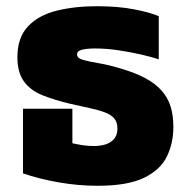

<svg xmlns="http://www.w3.org/2000/svg" viewBox="-20 -583 606 618"><path d="M294 15Q232 15 169 4Q106 -7 54 -25V-233H213V-122Q230 -118 247 -115.5Q264 -113 281 -113Q305 -113 322 -119Q339 -125 348.5 -137.5Q358 -150 358 -169Q358 -190 347.5 -202Q337 -214 317 -221.5Q297 -229 269 -235Q241 -241 206 -249Q155 -261 116.5 -276.5Q78 -292 57 -321Q36 -350 36 -399Q36 -462 70 -498Q104 -534 162 -548.5Q220 -563 291 -563Q360 -563 411.5 -553Q463 -543 491 -531V-392Q471 -399 436.5 -407Q402 -415 362.5 -421Q323 -427 285 -427Q271 -427 257.5 -425.5Q244 -424 236 -420Q228 -416 228 -408Q228 -396 246.5 -390.5Q265 -385 298 -379.5Q331 -374 373 -361Q417 -348 448.5 -331Q480 -314 500 -291.5Q520 -269 529 -240.5Q538 -212 538 -174Q538 -122 517 -79Q496 -36 443 -10.5Q390 15 294 15Z"/></svg>

Font: Noto Sans Thai Black
Style: Regular
Weight: 900
Version: Version 2.001